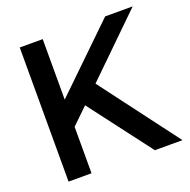

<svg xmlns="http://www.w3.org/2000/svg" viewBox="-129 -856 973 982"><g transform="rotate(-20 357.5 -365.0)"><path d="M80.1 0V-730H205.1V-400.9L544.9 -730H694.8L380.9 -423.8L700.2 0H549.8L293 -337.9L205.1 -252.9V0Z"/></g></svg>

Font: Miedinger*
Style: Bold
Weight: 700
Version: Version 001.000